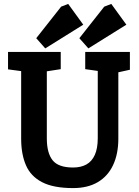

<svg xmlns="http://www.w3.org/2000/svg" viewBox="-20 -956 710 980"><path d="M353 4Q253 4 195 -26Q137 -56 112.5 -112.5Q88 -169 88 -248V-593L21 -602V-691H290V-603L219 -592V-250Q219 -175 248.5 -138Q278 -101 353 -101Q393 -101 421 -116.5Q449 -132 464 -165.5Q479 -199 479 -251V-594L415 -603V-691H643V-600L584 -587V-248Q584 -171 557.5 -114Q531 -57 479.5 -26.5Q428 4 353 4ZM211 -709 165 -761 292 -922 328 -936 405 -830ZM431 -709 385 -761 512 -922 548 -936 625 -830Z"/></svg>

Font: Kreon Light
Style: Regular
Weight: 300
Designer: Julia Petretta
Foundry: Julia Petretta and Eli Heuer
Version: Version 2.002